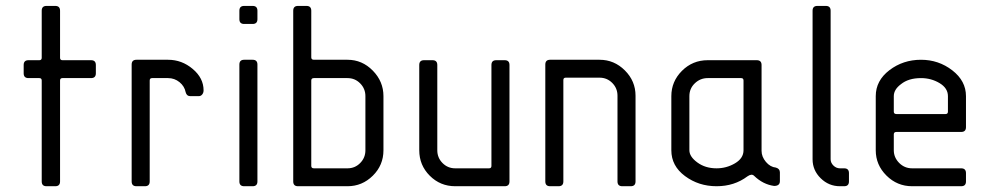

<svg xmlns="http://www.w3.org/2000/svg" viewBox="-20 -645 3428 665"><path d="M124.5 -16.6V-366.2Q124.5 -374.5 116.2 -374.5H78.6Q62 -374.5 62 -391.1V-419.9Q62 -436.5 78.6 -436.5H116.2Q124.5 -436.5 124.5 -444.8V-607.9Q124.5 -624.5 141.1 -624.5H171.4Q188 -624.5 188 -607.9V-444.8Q188 -436.5 196.3 -436.5H295.4Q312 -436.5 312 -419.9V-391.1Q312 -374.5 295.4 -374.5H196.3Q188 -374.5 188 -366.2V-16.6Q188 0 171.4 0H141.1Q124.5 0 124.5 -16.6Z M436 -16.6V-421.4Q436 -438 452.6 -438H562Q609.9 -438 647.5 -406.2Q685.1 -374.5 685.1 -332Q685.1 -323.7 680.4 -317.9Q675.8 -312 668.5 -312H638.7Q626.5 -312 623 -325.7Q619.1 -346.2 601.8 -360.4Q584.5 -374.5 562 -374.5H506.8Q498.5 -374.5 498.5 -366.2V-16.6Q498.5 0 481.9 0H452.6Q436 0 436 -16.6Z M809.1 -16.6V-421.4Q809.1 -438 825.7 -438H855Q871.6 -438 871.6 -421.4V-16.6Q871.6 0 855 0H825.7Q809.1 0 809.1 -16.6ZM809.1 -578.6V-607.9Q809.1 -624.5 825.7 -624.5H855Q871.6 -624.5 871.6 -607.9V-578.6Q871.6 -562 855 -562H825.7Q809.1 -562 809.1 -578.6Z M1308.1 -312V-124.5Q1308.1 -72.8 1271.2 -36.4Q1234.4 0 1183.6 0H1012.2Q995.6 0 995.6 -16.6V-607.9Q995.6 -624.5 1012.2 -624.5H1041.5Q1058.1 -624.5 1058.1 -607.9V-446.3Q1058.1 -438 1067.4 -438H1183.6Q1234.4 -438 1271.2 -400.4Q1308.1 -362.8 1308.1 -312ZM1245.6 -124.5V-312Q1245.6 -337.9 1227.5 -356.2Q1209.5 -374.5 1183.6 -374.5H1067.4Q1058.1 -374.5 1058.1 -366.2V-70.3Q1058.1 -62 1067.4 -62H1183.6Q1209.5 -62 1227.5 -80.3Q1245.6 -98.6 1245.6 -124.5Z M1432.1 -124.5V-419.9Q1432.1 -436.5 1448.7 -436.5H1478Q1494.6 -436.5 1494.6 -419.9V-124.5Q1494.6 -98.6 1512.7 -80.3Q1530.8 -62 1556.6 -62H1673.8Q1682.1 -62 1682.1 -70.3V-419.9Q1682.1 -436.5 1698.7 -436.5H1728Q1744.6 -436.5 1744.6 -419.9V-16.6Q1744.6 0 1728 0H1556.6Q1504.9 0 1468.5 -36.4Q1432.1 -72.8 1432.1 -124.5Z M2181.2 -313.5V-16.6Q2181.2 0 2164.6 0H2135.3Q2118.7 0 2118.7 -16.6V-313.5Q2118.7 -339.4 2100.6 -357.7Q2082.5 -376 2056.6 -376H1939.5Q1931.2 -376 1931.2 -367.7V-16.6Q1931.2 0 1914.6 0H1885.3Q1868.7 0 1868.7 -16.6V-421.4Q1868.7 -438 1885.3 -438H2056.6Q2107.4 -438 2144.3 -401.1Q2181.2 -364.3 2181.2 -313.5Z M2617.7 -419.9V-122.6Q2617.7 -102.1 2632.8 -84.2Q2647.9 -66.4 2667.5 -64.5Q2681.2 -60.5 2681.2 -47.9V-17.6Q2681.2 -1 2661.1 -1Q2622.6 -6.3 2591.8 -36.1Q2583.5 -44.4 2568.8 -34.2Q2523.4 0 2461.9 0Q2399.9 0 2352.5 -35.2Q2305.2 -70.3 2305.2 -124.5V-312Q2305.2 -362.8 2342 -399.7Q2378.9 -436.5 2431.2 -436.5H2601.1Q2617.7 -436.5 2617.7 -419.9ZM2555.2 -124.5V-366.2Q2555.2 -374.5 2546.9 -374.5H2431.2Q2405.3 -374.5 2386.5 -356.4Q2367.7 -338.4 2367.7 -312V-124.5Q2367.7 -102.5 2395.3 -82.3Q2422.9 -62 2461.9 -62Q2496.1 -62 2525.6 -79.3Q2555.2 -96.7 2555.2 -124.5Z M2920.4 -45.4V-16.6Q2920.4 0 2903.8 0H2889.2Q2850.6 0 2822.5 -27.6Q2794.4 -55.2 2794.4 -93.3V-607.9Q2794.4 -624.5 2811 -624.5H2840.3Q2856.9 -624.5 2856.9 -607.9V-93.3Q2856.9 -81.1 2866.7 -71.5Q2876.5 -62 2889.2 -62H2903.8Q2920.4 -62 2920.4 -45.4Z M3085 -250H3254.9Q3263.2 -250 3263.2 -258.3V-312Q3263.2 -339.8 3234.1 -357.2Q3205.1 -374.5 3169.9 -374.5Q3126.5 -374.5 3100.6 -353.5Q3075.7 -335 3075.7 -312V-258.3Q3075.7 -250 3085 -250ZM3325.7 -312V-204.6Q3325.7 -188 3309.1 -188H3085Q3075.7 -188 3075.7 -179.7V-124.5Q3075.7 -99.6 3094.2 -80.8Q3112.8 -62 3139.2 -62H3309.1Q3325.7 -62 3325.7 -45.4V-16.6Q3325.7 0 3309.1 0H3139.2Q3087.4 0 3050.3 -36.9Q3013.2 -73.7 3013.2 -124.5V-312Q3013.2 -365.7 3060.5 -401.9Q3107.9 -438 3169.9 -438Q3231 -438 3278.3 -401.4Q3325.7 -364.7 3325.7 -312Z"/></svg>

Font: GOSTRUS
Style: type_B
Weight: 400
Designer: Юрий и Татьяна Кривогуз
Version: Version 02.00